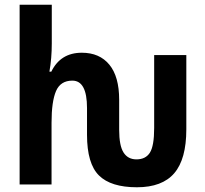

<svg xmlns="http://www.w3.org/2000/svg" viewBox="-20 -780 869 812"><path d="M559 12Q449 12 398.5 -38Q348 -88 348 -210V-323Q348 -439 286 -439Q236 -439 217 -395Q198 -351 198 -261V0H63V-760H199V-596Q199 -565 196.5 -535Q194 -505 189 -477H197Q236 -557 326 -557Q401 -557 442.5 -506.5Q484 -456 484 -358V-231Q484 -164 502.5 -135Q521 -106 557 -106Q596 -106 614 -134.5Q632 -163 632 -239V-547H768V-233Q768 -107 717 -47.5Q666 12 559 12Z"/></svg>

Font: Noto Sans Condensed
Style: Bold
Weight: 700
Width: 3
Designer: Monotype Design Team
Foundry: Monotype Imaging Inc.
Version: Version 2.013; ttfautohint (v1.8.4.7-5d5b)